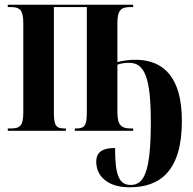

<svg xmlns="http://www.w3.org/2000/svg" viewBox="-20 -556 819 816"><path d="M531 240C661 240 753 170 753 -42C753 -227 676 -302 555 -302C524 -302 498 -297 479 -292V-459C479 -515 496 -526 535 -526H546V-536H13V-526H25C63 -526 79 -515 79 -458V-78C79 -20 64 -10 25 -10H13V0H260V-10H256C219 -10 209 -20 209 -78V-526H349V-78C349 -21 339 -10 303 -10H298V0H546V-10H536C496 -10 479 -24 479 -78V-281C493 -286 507 -289 529 -289C592 -289 621 -232 621 -39C621 167 595 230 536 230C487 230 469 192 469 73C406 73 389 98 389 131C389 189 433 240 531 240Z"/></svg>

Font: Noto Serif Display ExtraCondensed
Style: Bold
Weight: 700
Width: 2
Designer: Monotype Design Team
Foundry: Monotype Imaging Inc.
Version: Version 2.009